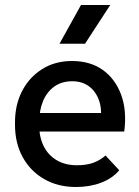

<svg xmlns="http://www.w3.org/2000/svg" viewBox="-20 -738 557 768"><path d="M284 10Q212 10 157 -21.5Q102 -53 71 -109Q40 -165 40 -239V-249Q40 -319 68.5 -374Q97 -429 148.5 -461.5Q200 -494 268 -494Q340 -494 390 -459Q440 -424 464 -360.5Q488 -297 477 -212H110V-286H426L382 -247Q389 -300 376 -336.5Q363 -373 335.5 -393Q308 -413 269 -413Q227 -413 197.5 -392Q168 -371 152.5 -334.5Q137 -298 137 -249V-234Q137 -189 155 -153Q173 -117 207 -97Q241 -77 288 -77Q326 -77 353.5 -87Q381 -97 402 -116L457 -57Q429 -24 384 -7Q339 10 284 10ZM218 -563 304 -718H421L320 -563Z"/></svg>

Font: SUSE Medium
Style: Regular
Weight: 500
Designer: Rene Bieder
Foundry: SUSE
Version: Version 1.000